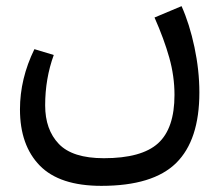

<svg xmlns="http://www.w3.org/2000/svg" viewBox="-20 -346 724 625"><path d="M629 -45Q629 110 553.5 184.5Q478 259 310 259Q174 259 109.5 193Q45 127 45 10Q45 -90 92 -186L155 -167Q127 -90 127 -3Q127 76 171.5 122.5Q216 169 318 169Q441 169 494.5 120.5Q548 72 548 -37Q548 -98 531 -158.5Q514 -219 483 -289L571 -326Q597 -268 613 -192.5Q629 -117 629 -45Z"/></svg>

Font: FiraGO
Style: Regular
Weight: 400
Designer: bBox Type
Foundry: bBox Type GmbH
Version: Version 1.001;April 20, 2020;FontCreator 12.0.0.2555 64-bit